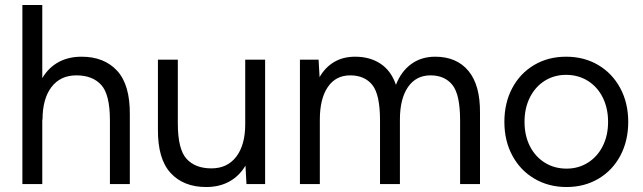

<svg xmlns="http://www.w3.org/2000/svg" viewBox="-20 -740 2587 772"><path d="M70 -720H150V-426Q175 -468 215 -490Q255 -512 308 -512Q399 -512 451 -455.5Q503 -399 502 -280V0H422V-256Q422 -360 387 -398.5Q352 -437 287 -437Q223 -437 187 -390Q151 -343 151 -259H150V0H70Z M967 -74Q942 -32 902 -10Q862 12 809 12Q718 12 666 -44.5Q614 -101 615 -220V-500H695V-244Q695 -140 730 -101.5Q765 -63 830 -63Q894 -63 930 -110Q966 -157 966 -241V-500H1046V0H971Z M1186 -500H1261L1265 -430Q1288 -470 1324 -491Q1360 -512 1408 -512Q1468 -512 1510.5 -483.5Q1553 -455 1572 -399Q1593 -453 1633.5 -482.5Q1674 -512 1730 -512Q1816 -512 1863.5 -455Q1911 -398 1910 -286V0H1830V-256Q1830 -360 1799 -398.5Q1768 -437 1711 -437Q1653 -437 1620.5 -390Q1588 -343 1588 -259V0H1508V-256Q1508 -360 1477 -398.5Q1446 -437 1388 -437Q1330 -437 1298 -390Q1266 -343 1266 -259V0H1186Z M2008 -250Q2008 -326 2039.5 -385.5Q2071 -445 2127.5 -478.5Q2184 -512 2256 -512Q2329 -512 2385.5 -478.5Q2442 -445 2474 -385.5Q2506 -326 2506 -250Q2506 -174 2474.5 -114.5Q2443 -55 2386.5 -21.5Q2330 12 2258 12Q2186 12 2129 -21.5Q2072 -55 2040 -114.5Q2008 -174 2008 -250ZM2258 -62Q2306 -62 2344 -86Q2382 -110 2403.5 -152.5Q2425 -195 2425 -250Q2425 -305 2403.5 -348Q2382 -391 2343.5 -415Q2305 -439 2256 -439Q2208 -439 2170 -415Q2132 -391 2110.5 -348Q2089 -305 2089 -250Q2089 -195 2110.5 -152.5Q2132 -110 2170.5 -86Q2209 -62 2258 -62Z"/></svg>

Font: Oak Sans
Style: Regular
Weight: 400
Designer: Erik Kennedy, Walven
Foundry: Erik Kennedy, Walven
Version: Version 1.000